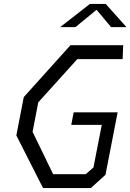

<svg xmlns="http://www.w3.org/2000/svg" viewBox="-20 -961 666 981"><path d="M200 0H444L519 -68L581 -387H356.5L344 -323H500L457.5 -105.5L418 -71H251.5L146.5 -287.5L175.5 -438L375 -659H606.5L609.5 -730H340L101.5 -465L63.5 -269ZM287.5 -822.5H365.5L473.5 -911L547.5 -822.5H626L520 -941H439.5Z"/></svg>

Font: Monaspace Krypton Light
Style: Italic
Weight: 300
Italic angle: -11°
Designer: Riley Cran & the Lettermatic Team
Foundry: Lettermatic
Version: Version 1.101 (Monaspace Krypton)